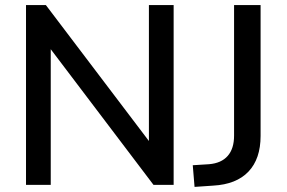

<svg xmlns="http://www.w3.org/2000/svg" viewBox="-20 -725 1124 753"><path d="M564 -705H661V0H582L179 -532V0H82V-705H160L564 -172ZM736 -77 800 -81Q848 -85 873 -113.5Q898 -142 898 -193V-705H1002V-192Q1002 -102 954.5 -52Q907 -2 816 3L743 8Z"/></svg>

Font: wassup Sans
Style: Medium
Weight: 600
Version: Version 2.001